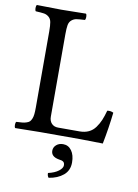

<svg xmlns="http://www.w3.org/2000/svg" viewBox="-95 -709 716 997"><g transform="rotate(10 263.0 -210.5)"><path d="M276.9 41Q305.2 41 322 64.5Q338.9 87.9 338.9 127Q338.9 169.4 309.3 194.1Q279.8 218.8 232.9 226.1Q225.1 218.3 225.1 202.1Q259.8 194.3 279.8 179Q299.8 163.6 299.8 148.9Q299.8 135.3 292.2 129.9Q284.7 124.5 269 123Q227.1 115.7 227.1 84Q227.1 65.9 241.2 53.5Q255.4 41 276.9 41ZM147 0Q65.9 1 17.1 2Q12.7 -2.4 12.7 -14.4Q12.7 -26.4 17.1 -30.8Q37.1 -31.7 48.1 -32.7Q59.1 -33.7 70.3 -37.4Q81.5 -41 86.9 -46.4Q92.3 -51.8 96.7 -62.3Q101.1 -72.8 102.5 -86.7Q104 -100.6 104 -122.1V-522.9Q104 -554.7 100.8 -571.8Q97.7 -588.9 86.2 -598.4Q74.7 -607.9 60.8 -610.1Q46.9 -612.3 17.1 -613.8Q12.7 -618.2 12.7 -630.4Q12.7 -642.6 17.1 -647Q116.7 -645 146 -645Q178.2 -645 275.9 -647Q280.3 -642.6 280.3 -630.4Q280.3 -618.2 275.9 -613.8Q246.1 -612.3 232.2 -610.1Q218.3 -607.9 206.8 -598.4Q195.3 -588.9 192.1 -571.8Q189 -554.7 189 -522.9V-88.9Q189 -65.9 201.7 -52.5Q214.4 -39.1 235.8 -39.1H349.1Q376.5 -39.1 397.2 -48.8Q418 -58.6 432.1 -78.1Q446.3 -97.7 455.1 -118.7Q463.9 -139.6 472.2 -169.9Q489.7 -172.9 504.9 -165Q495.6 -82 479 2Q387.2 0 359.9 0Z"/></g></svg>

Font: Linux Libertine G
Style: Regular
Weight: 400
Designer: Philipp H. Poll
Foundry: Philipp H. Poll
Version: Version 4.7.5